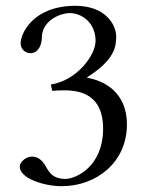

<svg xmlns="http://www.w3.org/2000/svg" viewBox="-20 -630 505 661"><path d="M219 -585C263 -585 309 -551 309 -489C309 -440 245 -353 155 -339L160 -317C177 -319 190 -319 203 -319C260 -319 335 -301 335 -188C335 -55 240 -14 205 -14C154 -14 145 -47 133 -65C123 -79 110 -91 90 -91C69 -91 48 -72 48 -56C48 -16 132 11 192 11C311 11 417 -70 417 -202C417 -311 340 -352 281 -362L280 -364C375 -424 380 -470 380 -504C380 -546 342 -610 240 -610C93 -610 51 -514 51 -481C51 -467 61 -447 85 -447C114 -447 124 -480 124 -499C124 -563 193 -585 219 -585Z"/></svg>

Font: Libertinus Serif Display
Style: Regular
Weight: 400
Designer: Philipp H. Poll, Khaled Hosny
Foundry: Caleb Maclennan
Version: Version 7.050;RELEASE